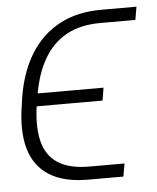

<svg xmlns="http://www.w3.org/2000/svg" viewBox="-45 -585 511 623"><g transform="rotate(-5 211.0 -273.5)"><path d="M224.6 -42.5H339.4L332 -0.5H217.3Q138.2 -0.5 90.6 -30.8Q43 -61 26.6 -119.4Q10.3 -177.7 23.9 -260.7L27.3 -285.2Q41 -368.2 77.4 -426.3Q113.8 -484.4 171.4 -515.1Q229 -545.9 307.1 -545.9H422.4L415 -503.4H300.3Q235.8 -503.4 190.2 -478.3Q144.5 -453.1 116.5 -404.3Q88.4 -355.5 77.1 -285.2L72.8 -260.7Q61.5 -188 73.5 -139.4Q85.4 -90.8 122.8 -66.7Q160.2 -42.5 224.6 -42.5ZM293 -293.5 286.1 -252H41L47.9 -293.5Z"/></g></svg>

Font: Inter ExtraLight
Style: Italic
Weight: 250
Italic angle: -9.3988°
Designer: Rasmus Andersson
Foundry: rsms
Version: Version 4.001;git-66647c0bb